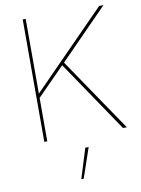

<svg xmlns="http://www.w3.org/2000/svg" viewBox="-96 -725 749 1019"><g transform="rotate(-10 278.5 -215.5)"><path d="M263 -384 115 -234V0H99V-660H115V-257L511 -660H534L275 -396L544 0H523ZM271 229H258L308 68H326Z"/></g></svg>

Font: Work Sans Hairline
Style: Regular
Weight: 400
Designer: Wei Huang
Foundry: Wei Huang
Version: Version 1.032